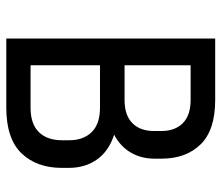

<svg xmlns="http://www.w3.org/2000/svg" viewBox="-68 -652 720 625"><g transform="rotate(90 292.5 -340.0)"><path d="M106 0V-680H306Q404 -680 450.5 -632.5Q497 -585 497 -505V-483Q497 -439 477 -405Q457 -371 419 -351Q472 -334 499.5 -295.5Q527 -257 527 -203V-181Q527 -99 479.5 -49.5Q432 0 331 0ZM306 -600H193V-385H306Q356 -385 381.5 -410.5Q407 -436 407 -481V-505Q407 -549 381.5 -574.5Q356 -600 306 -600ZM331 -305H193V-79H331Q384 -79 410.5 -106Q437 -133 437 -181V-205Q437 -251 410.5 -278Q384 -305 331 -305Z"/></g></svg>

Font: Inria Sans
Style: Regular
Weight: 400
Designer: Black Foundry Team
Foundry: Black Foundry
Version: Version 1.2; ttfautohint (v1.8.3)